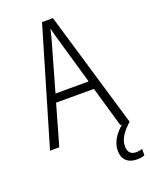

<svg xmlns="http://www.w3.org/2000/svg" viewBox="-170 -803 869 1111"><g transform="rotate(-20 265.0 -247.5)"><path d="M20 0H77L148 -249H381L453 0H463C417 40 388 85 388 135C388 189 421 220 477 220C496 220 513 217 524 212V172C516 176 501 179 487 179C452 179 436 160 436 124C436 80 464 42 510 0L298 -715H231ZM238 -564C247 -594 257 -631 264 -663C272 -630 282 -594 291 -564L367 -300H163Z"/></g></svg>

Font: Noto Sans Mono Condensed Light
Style: Regular
Weight: 300
Width: 3
Designer: Monotype Design Team
Foundry: Monotype Imaging Inc.
Version: Version 2.014